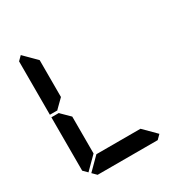

<svg xmlns="http://www.w3.org/2000/svg" viewBox="-211 -1122 1239 1290"><g transform="rotate(-30 408.0 -477.5)"><path d="M161 -515 157 -510H99V-924L130 -955L223 -862V-576ZM130 -45 99 -76V-490H157L161 -485L223 -424V-138ZM672 -31 641 0H175L144 -31L237 -124H579Z"/></g></svg>

Font: DSEG7 Classic
Style: Bold
Weight: 700
Designer: Keshikan(Twitter:@keshinomi_88pro)
Version: Version 0.46